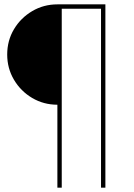

<svg xmlns="http://www.w3.org/2000/svg" viewBox="-20 -750 613 880"><path d="M243 -270Q180 -270 127.5 -301Q75 -332 44 -384.5Q13 -437 13 -500Q13 -564 44 -616Q75 -668 127.5 -699Q180 -730 243 -730H463V110H443V-710H263V110H243Z"/></svg>

Font: M PLUS 2 Thin Thin
Style: Regular
Weight: 250
Version: Version 1.001